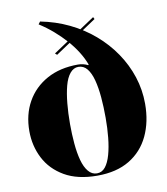

<svg xmlns="http://www.w3.org/2000/svg" viewBox="-84 -816 785 902"><g transform="rotate(-10 308.0 -365.0)"><path d="M308 15Q214 15 152 -21Q90 -57 59.5 -116.5Q29 -176 29 -246Q29 -325 63 -385.5Q97 -446 159.5 -480.5Q222 -515 308 -515Q321 -515 333 -512Q345 -509 355 -504L358 -506Q346 -538 326.5 -569Q307 -600 281.5 -628.5Q256 -657 225.5 -683.5Q195 -710 159 -733L168 -745Q240 -731 303.5 -700.5Q367 -670 419 -625.5Q471 -581 508.5 -526Q546 -471 566.5 -408.5Q587 -346 587 -279Q587 -193 555.5 -126.5Q524 -60 462 -22.5Q400 15 308 15ZM308 4Q332 4 348 -16Q364 -36 374 -71.5Q384 -107 388.5 -152Q393 -197 393 -246Q393 -298 389 -344.5Q385 -391 375.5 -427Q366 -463 349.5 -483.5Q333 -504 308 -504Q285 -504 268 -483.5Q251 -463 241.5 -427Q232 -391 227.5 -344.5Q223 -298 223 -246Q223 -198 227 -152.5Q231 -107 240.5 -72Q250 -37 267 -16.5Q284 4 308 4ZM220 -577 211 -585 417 -722 422 -712Z"/></g></svg>

Font: Kalnia SemiBold
Style: Regular
Weight: 600
Designer: Frida Medrano
Foundry: Frida Medrano
Version: Version 1.105